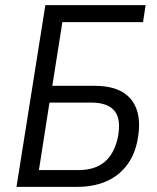

<svg xmlns="http://www.w3.org/2000/svg" viewBox="-20 -725 608 745"><path d="M44 0 156 -705H545L535 -639H222L183 -392H347Q414 -392 455 -368Q496 -344 511.5 -296.5Q527 -249 513 -178Q501 -119 468.5 -79Q436 -39 388 -19.5Q340 0 281 0ZM131 -65H284Q347 -65 385 -96Q423 -127 437 -191Q451 -261 425 -294Q399 -327 333 -327H172Z"/></svg>

Font: Nunito Sans 10pt Condensed
Style: Italic
Weight: 400
Width: 3
Italic angle: -9°
Designer: Vernon Adams
Foundry: Vernon Adams
Version: Version 3.101;gftools[0.9.27]